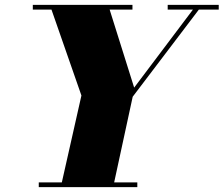

<svg xmlns="http://www.w3.org/2000/svg" viewBox="-20 -770 920 790"><path d="M230 0 315 -377 185 -750H425L532 -409.5L787 -748H811.5L526 -372L445.5 0ZM139.5 0V-19.5H545V0ZM115 -730.5V-750H525V-730.5ZM670 -730.5V-750H880V-730.5Z"/></svg>

Font: Bodoni Moda Black
Style: Italic
Weight: 900
Italic angle: -13°
Version: Version 2.005